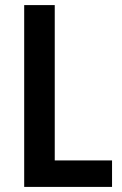

<svg xmlns="http://www.w3.org/2000/svg" viewBox="-20 -734 480 754"><path d="M75 0H420V-104H195V-714H75Z"/></svg>

Font: Noto Sans Thai Cond SemBd
Style: Regular
Weight: 600
Width: 3
Designer: Monotype Design Team
Foundry: Monotype Imaging Inc.
Version: Version 2.002